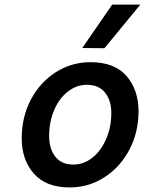

<svg xmlns="http://www.w3.org/2000/svg" viewBox="-20 -812 634 840"><path d="M75 -207Q75 -300 115 -376Q155 -452 224 -496Q293 -540 376 -540Q481 -540 533.5 -479.5Q586 -419 586 -325Q586 -233 546 -157Q506 -81 437 -36.5Q368 8 285 8Q181 8 128 -52.5Q75 -113 75 -207ZM467 -318Q467 -373 439.5 -407Q412 -441 360 -441Q315 -441 277 -411.5Q239 -382 217 -330.5Q195 -279 195 -217Q195 -161 222 -126.5Q249 -92 301 -92Q346 -92 384 -122Q422 -152 444.5 -204Q467 -256 467 -318ZM340 -602 471 -792H594L437 -601Z"/></svg>

Font: Be Vietnam SemiBold
Style: Italic
Weight: 600
Italic angle: -9.556°
Designer: Gabriel Lam
Foundry: TypeRant
Version: Version 3.000